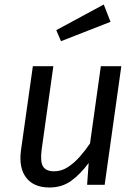

<svg xmlns="http://www.w3.org/2000/svg" viewBox="-20 -821 616 853"><path d="M200 12Q130 12 96.5 -31.5Q63 -75 73 -152L126 -527H217L165 -156Q158 -102 171.5 -81Q185 -60 220 -60Q253 -60 281.5 -78.5Q310 -97 335 -125.5Q360 -154 380 -184L428 -527H519L445 0H367L374 -97Q337 -47 296 -17.5Q255 12 200 12ZM230 -687 441 -801 471 -724 251 -638Z"/></svg>

Font: Fira Sans Variable
Style: Italic
Weight: 397
Italic angle: -8°
Designer: Carrois Corporate & Edenspiekermann AG
Foundry: Carrois Corporate GbR & Edenspiekermann AG
Version: Version 4.202